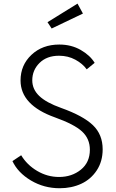

<svg xmlns="http://www.w3.org/2000/svg" viewBox="-20 -1005 627 1040"><path d="M47.4 -132.3 94.7 -164.1Q126 -111.8 181.4 -79.1Q236.8 -46.4 299.8 -46.4Q369.1 -46.4 418 -85.9Q466.8 -125.5 466.8 -193.8Q466.8 -253.4 424.8 -292.5Q382.8 -331.5 277.8 -369.1Q91.3 -435.5 91.3 -569.3Q91.3 -652.3 150.4 -708Q209.5 -763.7 301.3 -763.7Q366.2 -763.7 417.2 -734.4Q468.3 -705.1 492.7 -664.6L449.7 -629.4Q427.7 -660.2 388.2 -681.6Q348.6 -703.1 299.8 -703.1Q233.4 -703.1 194.1 -664.1Q154.8 -625 154.8 -569.8Q154.8 -521.5 192.4 -485.4Q230 -449.2 311 -420.4Q430.2 -377.9 483.2 -327.1Q536.1 -276.4 536.1 -196.3Q536.1 -130.9 504.2 -82.3Q472.2 -33.7 419.9 -9.5Q367.7 14.6 303.2 14.6Q218.3 14.6 147.7 -27.3Q77.1 -69.3 47.4 -132.3ZM259.8 -850.6 237.3 -884.8 399.9 -985.4 429.2 -931.6Z"/></svg>

Font: Spartan MB
Style: Regular
Weight: 400
Designer: Matt Bailey, Mirko Velimirovic
Foundry: Matt Bailey
Version: Version 1.005